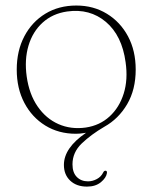

<svg xmlns="http://www.w3.org/2000/svg" viewBox="-20 -473 552 694"><path d="M256 -453Q318 -453 366.5 -423.2Q415 -393.5 442.8 -341.5Q470.5 -289.5 470.5 -221.5Q470.5 -149 439.5 -96.2Q408.5 -43.5 357.5 -15Q309.5 13 275.8 45.2Q242 77.5 242 121Q242 151 257.8 166.8Q273.5 182.5 298 182.5Q314.5 182.5 330 174.2Q345.5 166 353 150.5Q356 144 361.5 144Q367.5 144.5 366.5 152.5Q364 169.5 344.8 185.5Q325.5 201.5 294.5 201.5Q256.5 201.5 233.8 180Q211 158.5 211 123Q211 61.5 291 7Q277.5 9 269.5 9.8Q261.5 10.5 254.5 10.5Q192 10.5 143.8 -19.2Q95.5 -49 68 -101.2Q40.5 -153.5 40.5 -221.5Q40.5 -289.5 68 -341.8Q95.5 -394 144 -423.5Q192.5 -453 256 -453ZM290 -12Q340.5 -19.5 376 -52Q411.5 -84.5 427.2 -135Q443 -185.5 434 -248Q421 -344.5 362.8 -393.8Q304.5 -443 223 -431.5Q170 -424 134 -391.2Q98 -358.5 83 -308Q68 -257.5 76.5 -196.5Q85.5 -132.5 115.8 -88.5Q146 -44.5 191.2 -24.5Q236.5 -4.5 290 -12Z"/></svg>

Font: Fraunces 72pt Soft Thin
Style: Regular
Weight: 100
Version: Version 1.000;[b76b70a41]